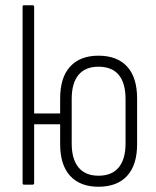

<svg xmlns="http://www.w3.org/2000/svg" viewBox="-20 -703 594 731"><path d="M66 -399V-677Q66 -683 71 -683H104Q110 -683 110 -677V-399ZM355 8Q285 8 247 -33.5Q209 -75 209 -154V-328Q209 -408 247 -449.5Q285 -491 355 -491Q426 -491 464 -449.5Q502 -408 502 -328V-154Q502 -75 464 -33.5Q426 8 355 8ZM71 0Q66 0 66 -6V-477Q66 -483 71 -483H104Q110 -483 110 -477V-271H226V-230H110V-6Q110 0 104 0ZM355 -34Q406 -34 432 -65.5Q458 -97 458 -157V-326Q458 -387 432 -418Q406 -449 355 -449Q305 -449 279 -418Q253 -387 253 -326V-157Q253 -97 279 -65.5Q305 -34 355 -34Z"/></svg>

Font: Sofia Sans Condensed Light
Style: Regular
Weight: 300
Designer: Botio Nikoltchev, Ani Petrova
Foundry: lettersoup
Version: Version 4.101